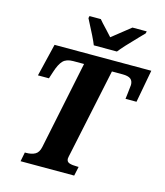

<svg xmlns="http://www.w3.org/2000/svg" viewBox="-133 -1031 972 1131"><g transform="rotate(15 353.0 -465.5)"><path d="M111 -56H119Q152 -56 173.5 -68Q195 -80 202 -114L313 -650H247Q206 -650 185.5 -629Q165 -608 149 -558L135 -515H68L116 -714H706L669 -515H602Q603 -521 606 -547.5Q609 -574 612 -602Q612 -627 597 -638.5Q582 -650 548 -650H483L371 -119Q369 -110 367 -100.5Q365 -91 365 -87Q365 -68 382 -62Q399 -56 432 -56H439L427 0H100ZM268 -918 271 -931H340Q350 -918 389 -877L421 -842Q450 -864 533 -931H620L617 -918Q608 -908 585 -885Q507 -805 481 -771H340Q327 -806 268 -918Z"/></g></svg>

Font: Noto Serif NarrowExtraBold
Style: Italic
Weight: 800
Width: 4
Italic angle: -12°
Designer: Monotype Design Team
Foundry: Monotype Imaging Inc.
Version: Version 1.001